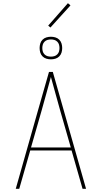

<svg xmlns="http://www.w3.org/2000/svg" viewBox="-20 -1187 640 1207"><path d="M79 0 218 -490 288 -735H312L521 0H499L430 -241H170L101 0ZM175 -260H425L359 -490Q344 -543 329.5 -596Q315 -649 300 -703Q285 -649 270.5 -596Q256 -543 241 -490ZM300 -814Q286 -814 272 -818Q258 -822 247.5 -832.5Q237 -843 233 -857Q229 -871 229 -885Q229 -899 233 -913Q237 -927 247.5 -937.5Q258 -948 272 -952Q286 -956 300 -956Q314 -956 328 -952Q342 -948 352.5 -937.5Q363 -927 367 -913Q371 -899 371 -885Q371 -871 367 -857Q363 -843 352.5 -832.5Q342 -822 328 -818Q314 -814 300 -814ZM300 -831Q311 -831 321.5 -834Q332 -837 340 -845Q348 -853 351 -863.5Q354 -874 354 -885Q354 -896 351 -906.5Q348 -917 340 -925Q332 -933 321.5 -936Q311 -939 300 -939Q289 -939 278.5 -936Q268 -933 260 -925Q252 -917 249 -906.5Q246 -896 246 -885Q246 -874 249 -863.5Q252 -853 260 -845Q268 -837 278.5 -834Q289 -831 300 -831ZM297 -1014 283 -1026 407 -1167 423 -1153Z"/></svg>

Font: Iosevka SS04 Thin Extended
Style: Regular
Weight: 100
Width: 7
Monospace: yes
Designer: Belleve Invis
Foundry: Belleve Invis
Version: Version 19.0.0; ttfautohint (v1.8.4)